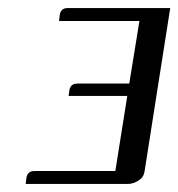

<svg xmlns="http://www.w3.org/2000/svg" viewBox="-20 -458 444 478"><path d="M43.9 0 45.9 -16.1Q48.8 -32.2 65.9 -32.2H267.1L296.9 -219.2H150.9L152.8 -233.9Q155.8 -250 172.9 -250H301.8L327.1 -405.8H127L128.9 -421.9Q131.8 -438 148.9 -438H403.8L339.8 -30.8Q337.4 -16.1 325.2 -8.8Q312 0 297.9 0Z"/></svg>

Font: Hhenum
Style: Italic
Weight: 400
Designer: T. Christopher White
Version: Version 1.0